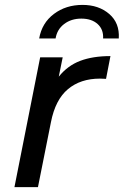

<svg xmlns="http://www.w3.org/2000/svg" viewBox="-20 -764 505 784"><path d="M39 0 144 -530H236L220 -451Q256 -496 307.5 -515.5Q359 -535 431 -535L413 -442Q406 -442 400.5 -442.5Q395 -443 388 -443Q309 -443 257.5 -400Q206 -357 188 -265L135 0ZM140 -607Q151 -670 200 -707Q249 -744 317 -744Q383 -744 426 -707Q469 -670 465 -607H401Q403 -644 378.5 -666Q354 -688 312 -688Q271 -688 242 -666Q213 -644 207 -607Z"/></svg>

Font: Montserrat Medium
Style: Italic
Weight: 500
Italic angle: -11.3°
Designer: Julieta Ulanovsky
Foundry: Julieta Ulanovsky
Version: Version 9.000; ttfautohint (v1.8.4.7-5d5b)